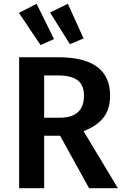

<svg xmlns="http://www.w3.org/2000/svg" viewBox="-20 -993 651 1013"><path d="M265 -787 194 -755 80 -925 173 -973ZM421 -790 349 -760 244 -927 338 -973ZM450 0 297 -277H213V0H81V-691H287Q561 -691 561 -488Q561 -419 527 -374Q493 -329 421 -301L602 0ZM213 -595V-372H295Q423 -372 423 -488Q423 -544 389.5 -569.5Q356 -595 284 -595Z"/></svg>

Font: FiraGO Medium
Style: Regular
Weight: 500
Designer: bBox Type
Foundry: bBox Type GmbH
Version: Version 1.001;PS 001.001;hotconv 1.0.88;makeotf.lib2.5.64775